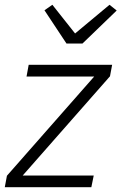

<svg xmlns="http://www.w3.org/2000/svg" viewBox="-23 -783 508 803"><path d="M322 -601H255L163 -740L196 -763L291 -643L435 -763L465 -739ZM359 0H-3L6 -48L371 -463H88L97 -512H446L437 -464L72 -49H369Z"/></svg>

Font: IBM Plex Sans Light
Style: Italic
Weight: 300
Italic angle: -11.31°
Designer: Mike Abbink, Paul van der Laan, Pieter van Rosmalen
Foundry: Bold Monday
Version: Version 3.0